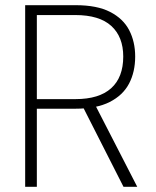

<svg xmlns="http://www.w3.org/2000/svg" viewBox="-20 -720 601 740"><path d="M77 0V-700H272Q354 -700 404.5 -674Q455 -648 478 -603.5Q501 -559 501 -502Q501 -443 477.5 -398Q454 -353 403 -327Q352 -301 270 -301H122V0ZM456 0 294 -319H345L509 0ZM122 -338H271Q362 -338 408.5 -380Q455 -422 455 -502Q455 -578 409 -620Q363 -662 270 -662H122Z"/></svg>

Font: DM Sans 16pt ExtraLight
Style: Regular
Weight: 250
Version: Version 4.004;gftools[0.9.30]